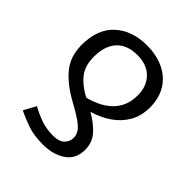

<svg xmlns="http://www.w3.org/2000/svg" viewBox="-212 -675 1028 1028"><g transform="rotate(45 302.0 -161.0)"><path d="M285 224Q216 224 167 207Q118 190 79 170L117 101Q154 122 196 137Q238 152 289 152Q334 152 355 131.5Q376 111 376 83Q376 59 363 40Q350 21 320.5 0.5Q291 -20 242 -47Q151 -96 102.5 -154.5Q54 -213 54 -300Q54 -420 122.5 -483Q191 -546 304 -546Q375 -546 431 -520Q487 -494 518.5 -443.5Q550 -393 550 -322Q550 -258 522.5 -210Q495 -162 447.5 -129.5Q400 -97 341 -80Q397 -48 431 -9.5Q465 29 465 84Q465 153 413.5 188.5Q362 224 285 224ZM271 -118Q302 -125 334.5 -139.5Q367 -154 395 -177.5Q423 -201 440.5 -236.5Q458 -272 458 -323Q458 -389 417.5 -431Q377 -473 304 -473Q227 -473 186 -428.5Q145 -384 145 -301Q145 -233 178.5 -191Q212 -149 271 -118Z"/></g></svg>

Font: Noto IKEA Simplified Chinese
Style: Regular
Weight: 400
Designer: Monotype Design Team
Foundry: Monotype Imaging Inc.
Version: Version 1.100